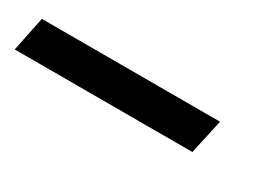

<svg xmlns="http://www.w3.org/2000/svg" viewBox="-105 -53 493 350"><g transform="rotate(30 141.0 121.5)"><path d="M-91 158H283L299 85H-76Z"/></g></svg>

Font: Noto Sans SemiCondensed SemiBold
Style: Italic
Weight: 600
Width: 4
Italic angle: -12°
Designer: Monotype Design Team
Foundry: Monotype Imaging Inc.
Version: Version 2.013